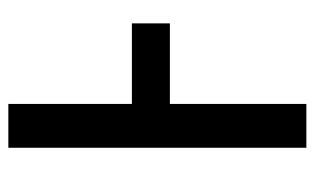

<svg xmlns="http://www.w3.org/2000/svg" viewBox="-167 -587 754 460"><g transform="rotate(-90 210.0 -357.0)"><path d="M86 0H191V-327H384V-418H191V-714H86Z"/></g></svg>

Font: Noto Sans SemiCondensed Medium
Style: Regular
Weight: 500
Width: 4
Designer: Monotype Design Team
Foundry: Monotype Imaging Inc.
Version: Version 2.013